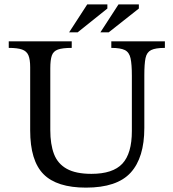

<svg xmlns="http://www.w3.org/2000/svg" viewBox="-20 -846 792 878"><path d="M373 12Q240 12 179 -49.5Q118 -111 118 -250V-539Q118 -574 110 -593Q102 -612 81 -619.5Q60 -627 20 -627V-657H308V-627Q266 -627 245 -619.5Q224 -612 217 -592Q210 -572 210 -534V-251Q210 -186 227 -141.5Q244 -97 285.5 -74Q327 -51 398 -51Q496 -51 539.5 -97.5Q583 -144 583 -247V-499Q583 -552 577 -579.5Q571 -607 551 -617Q531 -627 489 -627V-657H734V-627Q691 -627 671 -617Q651 -607 645.5 -580.5Q640 -554 640 -502V-261Q640 -125 577.5 -56.5Q515 12 373 12ZM477 -698H439L522 -826H615V-807ZM335 -698H296L379 -826H471V-807Z"/></svg>

Font: STIX Two Text
Style: Regular
Weight: 400
Designer: Ross Mills, John Hudson & Paul Hanslow, Tiro Typeworks Ltd; with prior portions MicroPress Inc., and Coen Hoffman.
Foundry: Tiro Typeworks Ltd
Version: Version 2.13 b171